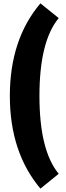

<svg xmlns="http://www.w3.org/2000/svg" viewBox="-20 -828 394 1143"><path d="M220.7 -808.1C99.1 -664.6 38.6 -481 38.6 -256.8C38.6 -33.7 99.1 150.4 220.7 294.9L329.6 206.5C252.9 114.3 214.8 -40.5 214.8 -256.8C214.8 -473.1 252.9 -627.9 329.6 -720.2Z"/></svg>

Font: Estedad Black
Style: Regular
Weight: 900
Designer: Amin Abedi
Version: Version 7.3